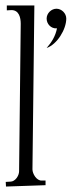

<svg xmlns="http://www.w3.org/2000/svg" viewBox="-20 -721 263 704"><path d="M147 -59H133C114 -58 99 -84 99 -100L106 -701H5V-683L22 -684C50 -684 56 -656 56 -634L50 -93C50 -77 36 -55 18 -55L1 -54L2 -37L147 -42ZM223 -653C223 -672 206 -689 187 -689C168 -689 151 -672 151 -653C151 -633 167 -616 187 -617H189C183 -588 170 -567 151 -545C189 -558 223 -613 223 -653Z"/></svg>

Font: Bigelow Rules
Style: Regular
Weight: 400
Designer: Astigmatic (AOETI)
Foundry: Astigmatic (AOETI)
Version: Version 1.000